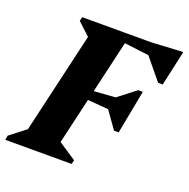

<svg xmlns="http://www.w3.org/2000/svg" viewBox="-152 -817 919 936"><g transform="rotate(20 307.5 -349.0)"><path d="M-27 0 -23 -23 109 -125 48 -39 190 -651 229 -564 116 -669 121 -690H371L220 -39L180 -115L322 -21L317 0ZM453 -307 241 -324 250 -367 471 -383ZM456 -223 382 -327 391 -365 499 -449H523L480 -223ZM611 -611 328 -646 338 -690H629ZM578 -516 471 -646 481 -690 625 -698H642L602 -516Z"/></g></svg>

Font: Platypi Light
Style: Bold Italic
Weight: 700
Italic angle: -13°
Version: Version 1.200